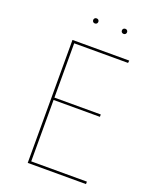

<svg xmlns="http://www.w3.org/2000/svg" viewBox="-153 -914 799 999"><g transform="rotate(20 247.0 -414.5)"><path d="M205.6 -829.4C196.9 -829.4 191.4 -823 191.4 -815.3C191.4 -807.6 196.9 -801.1 205.6 -801.1C214.7 -801.1 220.1 -807.6 220.1 -815.3C220.1 -823 214.7 -829.4 205.6 -829.4ZM364.9 -829.4C355.7 -829.4 350.3 -823 350.3 -815.3C350.3 -807.6 355.7 -801.1 364.9 -801.1C373.6 -801.1 379 -807.6 379 -815.3C379 -823 373.6 -829.4 364.9 -829.4ZM440.1 -680.8H125.7V0H448.4V-13.6H140.1V-353.6H396.7V-366.7H140.1V-667.3H438.4Z"/></g></svg>

Font: Fira Sans Hair
Style: Regular
Weight: 100
Designer: bBox Type GmbH & Carrois Corporate GbR & Edenspiekermann AG
Foundry: bBox Type GmbH & Carrois Corporate GbR & Edenspiekermann AG
Version: Version 4.300;PS 004.300;hotconv 1.0.88;makeotf.lib2.5.64775